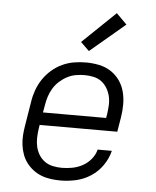

<svg xmlns="http://www.w3.org/2000/svg" viewBox="-55 -820 709 875"><g transform="rotate(5 300.0 -383.0)"><path d="M255 8Q232 8 209.5 5Q187 2 166.5 -6Q146 -14 129 -27Q112 -40 99 -57Q86 -74 78.5 -94.5Q71 -115 68 -137Q65 -159 66.5 -182Q68 -205 72 -228L90 -338Q94 -365 103.5 -391.5Q113 -418 129 -442Q145 -466 167.5 -485.5Q190 -505 216 -517Q242 -529 269.5 -533.5Q297 -538 324 -538Q354 -538 383.5 -532Q413 -526 437 -510.5Q461 -495 477.5 -472Q494 -449 501.5 -421Q509 -393 509 -362.5Q509 -332 504 -302L493 -236H138L135 -218Q132 -197 131.5 -176Q131 -155 135.5 -135.5Q140 -116 150.5 -99Q161 -82 177 -70.5Q193 -59 213.5 -54.5Q234 -50 255 -50Q279 -50 303 -54.5Q327 -59 349.5 -71Q372 -83 388.5 -103Q405 -123 411 -147H476Q467 -111 445.5 -80Q424 -49 392.5 -28.5Q361 -8 325.5 0Q290 8 255 8ZM148 -294H437L440 -312Q443 -332 444 -353Q445 -374 440.5 -393.5Q436 -413 425.5 -430.5Q415 -448 399.5 -459.5Q384 -471 364 -475.5Q344 -480 323 -480Q303 -480 282.5 -476.5Q262 -473 243 -463Q224 -453 208 -438.5Q192 -424 181 -406Q170 -388 163.5 -368Q157 -348 154 -328ZM332 -591 293 -629 444 -774 492 -726Z"/></g></svg>

Font: Iosevka Slab LtExObl
Style: Regular
Weight: 300
Width: 7
Italic angle: -9°
Monospace: yes
Designer: Belleve Invis
Foundry: Belleve Invis
Version: Version 11.1.0; ttfautohint (v1.8.3)